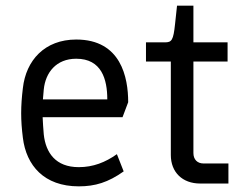

<svg xmlns="http://www.w3.org/2000/svg" viewBox="-20 -650 852 680"><path d="M259 10C317 10 363 -4 418 -43L394 -104C353 -75 310 -58 259 -58C177 -58 142 -109 135 -174C133 -195 132 -216 131 -235H414L434 -288C434 -375 409 -510 250 -510C138 -510 72 -436 61 -338C57 -305 55 -277 55 -249C55 -221 57 -194 61 -162C73 -64 136 10 259 10ZM132 -298 135 -333C141 -393 179 -442 250 -442C340 -442 360 -369 360 -298Z M689 0H789V-71H701C679 -71 665 -85 665 -108V-432H786V-500H665V-630H607L600 -565C594 -507 588 -500 564 -500H497V-432H585V-101C585 -40 626 0 689 0Z"/></svg>

Font: Finlandica
Style: Regular
Weight: 400
Designer: Niklas Ekholm, Juho Hiilivirta, Jaakko Suomalainen
Foundry: Helsinki Type Studio
Version: Version 2.000;Glyphs 3.2 (3202)